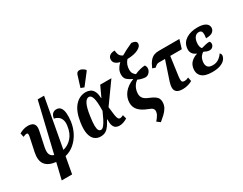

<svg xmlns="http://www.w3.org/2000/svg" viewBox="-107 -1450 2929 2319"><g transform="rotate(-30 1357.5 -290.5)"><path d="M225 233 279 7Q174 -5 132 -61.5Q90 -118 112 -225L153 -419Q158 -445 154.5 -456.5Q151 -468 137 -468Q128 -468 115.5 -463.5Q103 -459 89 -453L78 -507Q101 -521 132 -532Q163 -543 202 -543Q229 -543 253 -533.5Q277 -524 288.5 -498Q300 -472 290 -421L247 -220Q234 -157 247 -123.5Q260 -90 300 -78L463 -760H552L427 -76Q497 -92 548.5 -149Q600 -206 613 -302Q621 -355 608 -388.5Q595 -422 570 -439Q545 -456 516 -461Q523 -505 544 -524.5Q565 -544 596 -544Q636 -544 656.5 -516Q677 -488 681 -439Q685 -390 677 -327Q666 -247 630 -178.5Q594 -110 538.5 -62.5Q483 -15 412 2L370 233Z M899 10Q853 10 819 -17Q785 -44 771 -102.5Q757 -161 771 -257Q792 -403 855.5 -474.5Q919 -546 1007 -546Q1038 -546 1066.5 -533.5Q1095 -521 1113.5 -487Q1132 -453 1134 -390H1138L1206 -536H1362L1157 -250Q1165 -172 1171.5 -132.5Q1178 -93 1187.5 -79Q1197 -65 1213 -65Q1223 -65 1235.5 -69.5Q1248 -74 1259 -80L1273 -26Q1251 -12 1222 -1Q1193 10 1163 10Q1135 10 1113.5 -1.5Q1092 -13 1080.5 -43Q1069 -73 1071 -130H1066Q1046 -92 1024.5 -60Q1003 -28 973.5 -9Q944 10 899 10ZM942 -58Q964 -58 986 -86Q1008 -114 1029.5 -157.5Q1051 -201 1072 -248Q1075 -373 1059.5 -425Q1044 -477 1012 -477Q976 -477 950.5 -425.5Q925 -374 910 -265Q898 -184 899 -139Q900 -94 911.5 -76Q923 -58 942 -58ZM1025 -603 979 -620 1027 -774Q1036 -804 1057 -811Q1078 -818 1103 -808Q1128 -798 1150 -775L1149 -763Z M1614 223 1569 189Q1597 157 1613 129Q1629 101 1629 71Q1629 54 1616 39.5Q1603 25 1562 10Q1478 -22 1440 -65Q1402 -108 1402 -167Q1402 -239 1448 -299.5Q1494 -360 1583 -395L1584 -397Q1541 -416 1512.5 -440.5Q1484 -465 1484 -514Q1484 -553 1501.5 -586.5Q1519 -620 1552 -651Q1467 -672 1467 -731Q1467 -768 1493 -787Q1519 -806 1563 -806Q1563 -780 1574 -750Q1585 -720 1622 -703Q1655 -723 1695 -743.5Q1735 -764 1783 -785Q1813 -783 1832.5 -772Q1852 -761 1852 -736Q1852 -699 1797 -670.5Q1742 -642 1646 -640Q1599 -589 1599 -515Q1599 -484 1611 -464.5Q1623 -445 1643 -430Q1684 -449 1723.5 -458Q1763 -467 1788 -467Q1794 -460 1799.5 -446Q1805 -432 1802 -411Q1798 -383 1775.5 -361Q1753 -339 1724 -339Q1708 -339 1678 -346Q1648 -353 1623 -365Q1586 -339 1565.5 -298.5Q1545 -258 1545 -208Q1545 -175 1565 -149Q1585 -123 1639 -102Q1686 -83 1711 -64.5Q1736 -46 1745 -25.5Q1754 -5 1754 19Q1754 65 1733 100.5Q1712 136 1679.5 166Q1647 196 1614 223Z M2047 10Q1989 10 1963 -11Q1937 -32 1936.5 -68Q1936 -104 1951 -150L2039 -414H1960Q1938 -414 1925.5 -407.5Q1913 -401 1888 -379L1848 -393Q1872 -450 1898 -481Q1924 -512 1954 -524Q1984 -536 2020 -536H2310L2273 -414H2112L2075 -145Q2070 -106 2075.5 -85.5Q2081 -65 2112 -65Q2126 -65 2138 -68Q2150 -71 2168 -80L2179 -26Q2158 -12 2121.5 -1Q2085 10 2047 10Z M2456 10Q2354 10 2310.5 -32.5Q2267 -75 2278 -143Q2287 -198 2322 -229.5Q2357 -261 2402 -274L2403 -279Q2366 -292 2347 -322.5Q2328 -353 2336 -399Q2347 -470 2409.5 -509Q2472 -548 2565 -548Q2626 -548 2660 -533.5Q2694 -519 2706 -496Q2718 -473 2714 -449Q2709 -422 2684 -402.5Q2659 -383 2593 -382Q2602 -433 2595 -462Q2588 -491 2553 -491Q2522 -491 2501 -468Q2480 -445 2473 -404Q2467 -367 2473 -340Q2479 -313 2493 -304Q2519 -312 2550.5 -319Q2582 -326 2607 -326Q2624 -311 2620 -283Q2616 -262 2599.5 -248Q2583 -234 2557 -234Q2538 -234 2519.5 -241.5Q2501 -249 2482 -258Q2465 -249 2446 -225.5Q2427 -202 2420 -161Q2412 -115 2431 -87Q2450 -59 2503 -59Q2553 -59 2588.5 -84.5Q2624 -110 2643 -141Q2651 -136 2657 -125Q2663 -114 2660 -98Q2655 -70 2632.5 -45.5Q2610 -21 2567 -5.5Q2524 10 2456 10Z"/></g></svg>

Font: Noto Serif Condensed
Style: Bold Italic
Weight: 700
Width: 3
Italic angle: -12°
Designer: Monotype Design Team
Foundry: Monotype Imaging Inc.
Version: Version 2.014